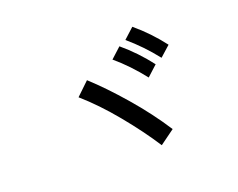

<svg xmlns="http://www.w3.org/2000/svg" viewBox="-100 -1031 1200 967"><g transform="rotate(-20 500.0 -547.5)"><path d="M305.7 -611.3 375 -677.7Q452.1 -607.4 540.5 -505.4Q628.9 -403.3 696.3 -298.8L617.2 -241.2Q556.6 -335 473.1 -436.5Q389.6 -538.1 305.7 -611.3ZM626 -801.8 681.6 -852.5Q759.8 -787.1 822.3 -705.1L766.6 -655.3Q702.1 -737.3 626 -801.8ZM531.2 -731.4 586.9 -782.2Q665 -716.8 727.5 -634.8L671.9 -584Q605.5 -668.9 531.2 -731.4Z"/></g></svg>

Font: Gothic A1 SemiBold
Style: Regular
Weight: 600
Version: Version 2.50